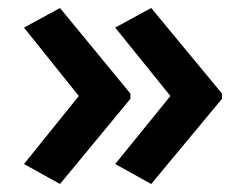

<svg xmlns="http://www.w3.org/2000/svg" viewBox="-20 -510 615 480"><path d="M535 -263 358 -50 268 -100 406 -270 268 -441 358 -490 535 -276ZM306 -263 130 -50 40 -100 177 -270 40 -441 130 -490 306 -276Z"/></svg>

Font: Noto Sans Bassa Vah SemiBold
Style: Regular
Weight: 600
Designer: Monotype Design Team
Foundry: Monotype Imaging Inc.
Version: Version 2.002; ttfautohint (v1.8.4.7-5d5b)